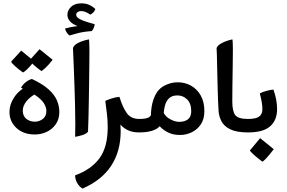

<svg xmlns="http://www.w3.org/2000/svg" viewBox="-20 -773 1687 1128"><path d="M185.5 17.1Q117.7 17.1 76.7 -21Q35.6 -59.1 35.6 -116.2Q35.6 -158.7 62.7 -200.4Q89.8 -242.2 143.6 -270.5L200.7 -228Q157.2 -205.6 135.5 -178.2Q113.8 -150.9 113.8 -123.5Q113.8 -91.3 134.8 -74.7Q155.8 -58.1 184.1 -58.1Q210.4 -58.1 231.4 -74Q252.4 -89.8 252.4 -121.1Q252.4 -141.6 239.7 -163.3Q227.1 -185.1 194.8 -208.7Q162.6 -232.4 103.5 -257.3Q112.3 -274.9 130.9 -289.8Q149.4 -304.7 167.5 -309.1Q231 -279.3 265.9 -247.6Q300.8 -215.8 314.7 -182.6Q328.6 -149.4 328.6 -115.7Q328.6 -72.8 307.6 -43Q286.6 -13.2 253.9 2Q221.2 17.1 185.5 17.1ZM223.1 -355.5Q197.3 -374 176.8 -392.8Q156.2 -411.6 153.3 -418.5L212.4 -483.9L289.1 -421.9Q268.6 -394.5 248.5 -375.7Q228.5 -356.9 223.1 -355.5ZM115.2 -347.2Q88.9 -365.7 68.6 -384.3Q48.3 -402.8 44.9 -410.2L104.5 -475.6L180.7 -413.1Q155.8 -380.9 138.2 -364.7Q120.6 -348.6 115.2 -347.2Z M388.7 -564.5Q379.9 -569.8 371.8 -582.3Q363.8 -594.7 362.3 -605.5Q376.5 -609.4 393.6 -613Q410.6 -616.7 436 -619.6Q403.8 -632.3 389.9 -649.2Q376 -666 376 -686Q376 -711.9 397.2 -732.7Q418.5 -753.4 458.5 -753.4Q482.9 -753.4 502.9 -744.9Q522.9 -736.3 540 -720.2Q537.1 -708.5 528.3 -700Q519.5 -691.4 510.7 -687Q481 -708 457 -708Q446.3 -708 437 -702.6Q427.7 -697.3 427.7 -685.1Q427.7 -672.4 450 -660.2Q472.2 -647.9 536.1 -630.9Q536.1 -622.6 531 -609.6Q525.9 -596.7 518.6 -590.3Q469.2 -586.9 434.6 -577.4Q399.9 -567.9 388.7 -564.5Z M421.4 30.8Q421.4 15.1 421.9 -4.2Q422.4 -23.4 422.4 -44.9Q422.4 -94.7 420.9 -153.1Q419.4 -211.4 417.5 -269Q415.5 -326.7 413.6 -375.2Q411.6 -423.8 410.2 -455.1Q408.7 -486.3 408.7 -490.7Q414.6 -507.3 433.1 -517.8Q451.7 -528.3 471.9 -534.2Q492.2 -540 502.9 -541.5Q503.9 -535.6 504.4 -521.2Q504.9 -506.8 505.1 -493.2Q505.4 -479.5 505.4 -476.6Q505.4 -452.1 504.9 -406.5Q504.4 -360.8 503.7 -303.7Q502.9 -246.6 502 -188.2Q501 -129.9 499.8 -80.1Q498.5 -30.3 497.1 1Q486.8 13.7 462.9 21Q439 28.3 421.4 30.8Z M464.4 335Q423.8 307.6 420.9 257.3Q515.1 223.1 564 157.5Q612.8 91.8 612.8 -25.9Q612.8 -66.9 608.2 -103.8Q603.5 -140.6 598.6 -180.2Q613.3 -187.5 637.7 -195.1Q662.1 -202.6 681.6 -204.1Q700.7 -142.1 725.1 -108.2Q749.5 -74.2 797.4 -74.2H807.1V4.9H795.4Q758.8 4.9 731.9 -7.8Q705.1 -20.5 687.5 -41Q689 -23.9 689 -2.4Q689 116.2 632.8 201.4Q576.7 286.6 464.4 335Z M1038.1 20Q998.5 20 970.5 6.6Q942.4 -6.8 924.1 -25.1Q905.8 -43.5 895 -58.1L929.2 -138.7Q942.4 -95.2 973.6 -76.2Q1004.9 -57.1 1033.2 -57.1Q1064.9 -57.1 1084.2 -72Q1103.5 -86.9 1103.5 -119.6Q1103.5 -165 1079.6 -188.7Q1055.7 -212.4 1022.5 -212.4Q989.7 -212.4 972.2 -194.8Q954.6 -177.2 947.8 -147.5Q940.9 -117.7 940.9 -80.6Q930.2 -30.8 893.6 -12.7Q856.9 5.4 798.3 4.9Q796.4 4.9 793.2 4.9Q790 4.9 787.6 4.9V-74.2Q790 -74.2 792.2 -74.2Q794.4 -74.2 797.4 -74.2Q835.9 -74.2 851.6 -82.3Q867.2 -90.3 867.2 -100.6Q867.2 -104 866.9 -107.9Q866.7 -111.8 867.7 -118.2Q869.6 -143.1 874.8 -165.5Q879.9 -188 890.6 -210.9Q910.2 -252 947.8 -270.8Q985.4 -289.6 1023.4 -289.6Q1066.4 -289.6 1102.1 -269.8Q1137.7 -250 1159.2 -212.2Q1180.7 -174.3 1180.7 -119.6Q1180.7 -72.8 1159.4 -41.7Q1138.2 -10.7 1105.5 4.6Q1072.8 20 1038.1 20Z M1436 4.9Q1369.6 4.9 1333 -13.2Q1296.4 -31.2 1281.5 -59.8Q1266.6 -88.4 1264.2 -119.6Q1262.2 -147 1260.7 -189.2Q1259.3 -231.4 1258.1 -279.1Q1256.8 -326.7 1255.9 -371.1Q1254.9 -415.5 1254.2 -447.8Q1253.4 -480 1252.4 -490.7Q1258.3 -505.4 1276.4 -516.1Q1294.4 -526.9 1314.5 -533.4Q1334.5 -540 1345.7 -541.5Q1346.7 -535.6 1347.2 -522.5Q1347.7 -509.3 1347.9 -496.1Q1348.1 -482.9 1348.1 -476.6Q1348.1 -436.5 1347.2 -383.8Q1346.2 -331.1 1345.5 -276.9Q1344.7 -222.7 1344.7 -177.2Q1344.7 -121.6 1361.3 -97.9Q1377.9 -74.2 1436 -74.2H1445.8V4.9Z M1426.3 4.9V-74.2H1437.5Q1484.4 -74.2 1502.9 -88.4Q1521.5 -102.5 1521.5 -131.8Q1521.5 -151.9 1517.6 -174.1Q1513.7 -196.3 1506.3 -224.1Q1522 -232.9 1547.1 -239.5Q1572.3 -246.1 1586.4 -246.6Q1597.2 -216.3 1602.5 -188.2Q1607.9 -160.2 1607.9 -131.3Q1607.9 -67.4 1567.4 -31.2Q1526.9 4.9 1437.5 4.9ZM1521.5 176.8Q1494.1 156.7 1472.7 137.5Q1451.2 118.2 1448.2 110.8L1508.3 38.6L1588.4 103.5Q1560.1 140.1 1543.7 157.5Q1527.3 174.8 1521.5 176.8Z"/></svg>

Font: Harmattan SemiBold
Style: Regular
Weight: 600
Designer: George W. Nuss III and SIL International
Foundry: SIL International
Version: Version 4.000